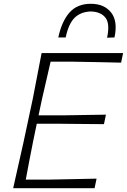

<svg xmlns="http://www.w3.org/2000/svg" viewBox="-20 -993 670 1013"><path d="M49.5 0Q63 -62 75.8 -117.2Q88.5 -172.5 103 -238L153 -472Q166 -540 177 -596.5Q188 -653 199.5 -713H629.5L619 -662.5Q566.5 -663.5 507 -665Q447.5 -666.5 367 -667.5H247Q236 -619 225 -572Q214 -525 201.5 -470L183.5 -384.5H316.5Q387 -385.5 438.8 -386.5Q490.5 -387.5 539 -388L528.5 -338Q477.5 -338 426.2 -338.8Q375 -339.5 305.5 -340H174L154 -243.5Q143 -188.5 134 -141.2Q125 -94 116 -45.5H242Q310.5 -46.5 371.5 -48Q432.5 -49.5 489.5 -50.5L479 0ZM545 -794Q561 -869 536.2 -900Q511.5 -931 459.5 -932.5Q406.5 -931 374.2 -899.8Q342 -868.5 326.5 -795.5H287.5Q306 -881 346.8 -927Q387.5 -973 459 -973Q530 -973 566.2 -927Q602.5 -881 584 -795.5Z"/></svg>

Font: Commissioner Loud ExtraLight
Style: Italic
Weight: 200
Italic angle: -12°
Designer: Kostas Bartsokas
Foundry: Kostas Bartsokas
Version: Version 1.000; ttfautohint (v1.8.3)